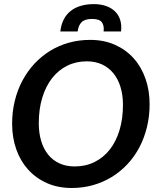

<svg xmlns="http://www.w3.org/2000/svg" viewBox="-20 -930 793 958"><path d="M40.5 0ZM726.5 -410C726.5 -455.7 719.7 -498.1 706 -537.2C692.3 -576.4 672.7 -610.3 647 -639C621.3 -667.7 590.2 -690.2 553.5 -706.5C516.8 -722.8 475.5 -731 429.5 -731C392.2 -731 356.7 -726.2 323 -716.8C289.3 -707.2 258.1 -693.6 229.2 -675.8C200.4 -657.9 174.4 -636.5 151.2 -611.5C128.1 -586.5 108.3 -558.5 91.8 -527.5C75.2 -496.5 62.6 -462.9 53.8 -426.8C44.9 -390.6 40.5 -352.5 40.5 -312.5C40.5 -266.8 47.3 -224.5 61 -185.5C74.7 -146.5 94.4 -112.7 120.2 -84C146.1 -55.3 177.3 -32.8 214 -16.5C250.7 -0.2 292 8 338 8C375 8 410.3 3.2 444 -6.2C477.7 -15.8 508.9 -29.3 537.8 -47C566.6 -64.7 592.7 -86 616 -111C639.3 -136 659.2 -164 675.5 -195C691.8 -226 704.4 -259.6 713.2 -295.8C722.1 -331.9 726.5 -370 726.5 -410ZM593.5 -407C593.5 -360.3 587.8 -318.1 576.2 -280.2C564.8 -242.4 548.5 -210.2 527.5 -183.5C506.5 -156.8 481.2 -136.2 451.5 -121.5C421.8 -106.8 388.8 -99.5 352.5 -99.5C324.2 -99.5 298.9 -104.6 276.8 -114.8C254.6 -124.9 235.8 -139.4 220.5 -158.2C205.2 -177.1 193.5 -199.8 185.5 -226.5C177.5 -253.2 173.5 -282.8 173.5 -315.5C173.5 -361.8 179.2 -404 190.8 -442C202.2 -480 218.5 -512.5 239.5 -539.5C260.5 -566.5 285.8 -587.3 315.2 -602C344.8 -616.7 377.5 -624 413.5 -624C441.5 -624 466.7 -618.8 489 -608.5C511.3 -598.2 530.2 -583.5 545.8 -564.5C561.2 -545.5 573.1 -522.7 581.2 -496C589.4 -469.3 593.5 -439.7 593.5 -407ZM448 -909.5C425 -909.5 403.8 -906.8 384.5 -901.2C365.2 -895.8 348.2 -887.4 333.8 -876.2C319.2 -865.1 307.5 -850.9 298.5 -833.8C289.5 -816.6 283.7 -796.3 281 -773H367.5C369.8 -793 376.3 -808.4 387 -819.2C397.7 -830.1 415.2 -835.5 439.5 -835.5C463.8 -835.5 480.1 -830 488.2 -819C496.4 -808 499.3 -792.7 497 -773H584C586.4 -794.3 584.9 -813.4 579.8 -830.2C574.6 -847.1 566 -861.3 554 -873C542 -884.7 527.1 -893.7 509.2 -900C491.4 -906.3 471 -909.5 448 -909.5Z"/></svg>

Font: Lato
Style: Bold Italic
Weight: 700
Italic angle: -7°
Designer: Lukasz Dziedzic
Foundry: tyPoland Lukasz Dziedzic
Version: Version 2.007; 2014-02-27